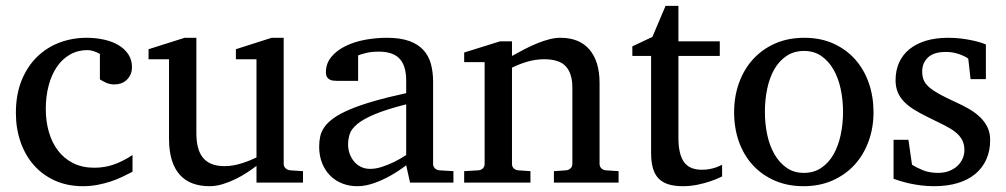

<svg xmlns="http://www.w3.org/2000/svg" viewBox="-20 -623 3432 655"><path d="M432.1 -37.1Q415 -28.3 396.2 -19.3Q377.4 -10.3 356.2 -3.4Q335 3.4 311.8 7.8Q288.6 12.2 263.2 12.2Q210.4 12.2 168.2 -6.6Q126 -25.4 96.2 -58.8Q66.4 -92.3 50.3 -138.2Q34.2 -184.1 34.2 -237.8Q34.2 -300.8 53.7 -348.6Q73.2 -396.5 106.4 -429Q139.6 -461.4 183.3 -477.8Q227.1 -494.1 274.9 -494.1Q307.6 -494.1 336.2 -487.5Q364.7 -481 385.5 -468.3Q406.2 -455.6 418.2 -437Q430.2 -418.5 430.2 -394Q430.2 -379.4 425 -368.4Q419.9 -357.4 411.6 -349.9Q403.3 -342.3 392.8 -338.6Q382.3 -335 371.1 -335Q354.5 -335 342.3 -340.6Q330.1 -346.2 320.8 -352.1V-439Q310.5 -444.8 299.6 -448.5Q288.6 -452.1 278.8 -452.1Q245.6 -452.1 219 -437Q192.4 -421.9 174.1 -395Q155.8 -368.2 146 -331.3Q136.2 -294.4 136.2 -251Q136.2 -209.5 146.7 -172.9Q157.2 -136.2 178 -109.1Q198.7 -82 229.7 -66.4Q260.7 -50.8 301.8 -50.8Q336.9 -50.8 368.4 -61.8Q399.9 -72.8 432.1 -94.2Z M855 0V-57.1Q842.3 -47.4 824 -35.2Q805.7 -22.9 784.4 -12.5Q763.2 -2 740 5.1Q716.8 12.2 694.8 12.2Q662.6 12.2 637 2.7Q611.3 -6.8 593.5 -26.6Q575.7 -46.4 566.2 -76.9Q556.6 -107.4 556.6 -149.9V-420.9H486.8V-455.1L609.9 -494.1H649.9V-168.9Q649.9 -142.6 655 -121.6Q660.2 -100.6 671.6 -85.9Q683.1 -71.3 701.7 -63.7Q720.2 -56.2 746.6 -56.2Q761.7 -56.2 777.3 -59.1Q793 -62 807.1 -66.7Q821.3 -71.3 833.7 -76.4Q846.2 -81.5 855 -85.9V-420.9H784.7V-455.1L906.7 -494.1H947.8V-64Q947.8 -54.7 954.3 -48.8Q960.9 -43 969.7 -42L1013.7 -39.1V0Z M1365.7 -267.1Q1298.3 -250 1258.8 -233.4Q1219.2 -216.8 1199 -200Q1178.7 -183.1 1173.1 -165.8Q1167.5 -148.4 1167.5 -129.9Q1167.5 -114.3 1172.6 -99.4Q1177.7 -84.5 1187.3 -72.8Q1196.8 -61 1210.7 -54Q1224.6 -46.9 1242.7 -46.9Q1262.7 -46.9 1284.4 -54.2Q1306.2 -61.5 1324.2 -70.3Q1345.2 -80.6 1365.7 -94.2ZM1378.9 0 1365.7 -59.1Q1339.4 -39.1 1311.5 -23.4Q1299.3 -16.6 1285.6 -10.3Q1272 -3.9 1257.6 1.2Q1243.2 6.3 1228.3 9.3Q1213.4 12.2 1198.7 12.2Q1171.4 12.2 1147.7 2.9Q1124 -6.3 1106.4 -23.9Q1088.9 -41.5 1078.9 -66.4Q1068.8 -91.3 1068.8 -123Q1068.8 -141.6 1072.5 -158.2Q1076.2 -174.8 1087.4 -190.4Q1098.6 -206.1 1118.9 -220.5Q1139.2 -234.9 1172.1 -249Q1205.1 -263.2 1252.7 -277.1Q1300.3 -291 1365.7 -305.2V-348.1Q1365.7 -398.4 1343.3 -422.6Q1320.8 -446.8 1272.5 -446.8Q1246.1 -446.8 1227.5 -441.9Q1209 -437 1201.7 -434.1V-347.2H1128.9Q1122.1 -347.2 1115.5 -348.1Q1108.9 -349.1 1103.5 -352.3Q1098.1 -355.5 1095 -361.1Q1091.8 -366.7 1091.8 -376Q1091.8 -406.7 1110.4 -429Q1128.9 -451.2 1158.7 -465.8Q1188.5 -480.5 1225.6 -487.3Q1262.7 -494.1 1299.8 -494.1Q1346.2 -494.1 1376.7 -482.9Q1407.2 -471.7 1425 -451.7Q1442.9 -431.6 1450.2 -404.3Q1457.5 -377 1457.5 -344.2V-64Q1457.5 -54.7 1463.6 -48.8Q1469.7 -43 1478.5 -42L1526.9 -39.1V0Z M1869.6 0V-39.1L1911.6 -42Q1920.4 -43 1926.5 -48.8Q1932.6 -54.7 1932.6 -64V-324.2Q1932.6 -371.6 1910.6 -396.2Q1888.7 -420.9 1836.4 -420.9Q1807.6 -420.9 1779.8 -412.8Q1752 -404.8 1726.6 -392.1V-64Q1726.6 -54.7 1732.4 -48.8Q1738.3 -43 1747.6 -42L1789.6 -39.1V0H1563.5V-39.1L1612.3 -42Q1621.6 -43 1627.4 -48.8Q1633.3 -54.7 1633.3 -64V-411.1H1563.5V-443.8L1685.5 -481.9H1726.6V-432.1Q1747.6 -443.8 1769.3 -455.1Q1791 -466.3 1812.5 -475.1Q1834 -483.9 1854 -489Q1874 -494.1 1891.6 -494.1Q1957 -494.1 1991.2 -453.6Q2025.4 -413.1 2025.4 -339.8V-64Q2025.4 -54.7 2031.5 -48.8Q2037.6 -43 2046.4 -42L2090.3 -39.1V0Z M2443.4 -21Q2424.8 -11.7 2402.8 -4.4Q2384.3 2 2359.9 7.1Q2335.4 12.2 2308.6 12.2Q2252 12.2 2226.6 -14.2Q2201.2 -40.5 2201.2 -100.1V-432.1H2137.2V-464.8L2205.6 -497.1L2250.5 -603H2294.4V-481.9H2435.5V-432.1H2294.4V-152.8Q2294.4 -123 2299.6 -102.3Q2304.7 -81.5 2314.7 -68.6Q2324.7 -55.7 2339.6 -49.8Q2354.5 -43.9 2374.5 -43.9Q2389.2 -43.9 2401.6 -46.4Q2414.1 -48.8 2423.3 -52.2Q2434.1 -56.2 2443.4 -61Z M2856 -241.2Q2856 -282.2 2847.9 -319.8Q2839.8 -357.4 2823.2 -386.2Q2806.6 -415 2781.7 -432.1Q2756.8 -449.2 2723.1 -449.2Q2688.5 -449.2 2663.1 -432.1Q2637.7 -415 2621.3 -386.2Q2605 -357.4 2597.2 -319.8Q2589.4 -282.2 2589.4 -241.2Q2589.4 -200.7 2597.4 -163.1Q2605.5 -125.5 2622.1 -96.7Q2638.7 -67.9 2663.6 -50.5Q2688.5 -33.2 2722.2 -33.2Q2756.3 -33.2 2781.7 -50.3Q2807.1 -67.4 2823.5 -96.2Q2839.8 -125 2847.9 -162.6Q2856 -200.2 2856 -241.2ZM2960 -240.2Q2960 -187 2943.1 -140.9Q2926.3 -94.7 2895.3 -60.8Q2864.3 -26.9 2820.1 -7.3Q2775.9 12.2 2721.2 12.2Q2666.5 12.2 2622.6 -7.1Q2578.6 -26.4 2547.9 -60.1Q2517.1 -93.8 2500.7 -139.9Q2484.4 -186 2484.4 -240.2Q2484.4 -293.5 2501 -339.8Q2517.6 -386.2 2548.8 -420.7Q2580.1 -455.1 2624.3 -474.6Q2668.5 -494.1 2724.1 -494.1Q2779.8 -494.1 2823.7 -474.1Q2867.7 -454.1 2897.9 -419.7Q2928.2 -385.3 2944.1 -339.1Q2960 -293 2960 -240.2Z M3357.9 -145Q3357.9 -108.4 3344.7 -79.1Q3331.5 -49.8 3307.1 -29.5Q3282.7 -9.3 3247.1 1.5Q3211.4 12.2 3167 12.2Q3144 12.2 3122.3 9.5Q3100.6 6.8 3082.3 2.7Q3064 -1.5 3049.8 -5.9Q3035.6 -10.3 3028.3 -13.2V-146H3079.1L3091.3 -61Q3106.4 -51.3 3128.7 -42.2Q3150.9 -33.2 3180.2 -33.2Q3201.7 -33.2 3218.3 -39.8Q3234.9 -46.4 3246.3 -57.1Q3257.8 -67.9 3263.9 -81.8Q3270 -95.7 3270 -110.8Q3270 -131.8 3261.7 -146.7Q3253.4 -161.6 3237.8 -173.6Q3222.2 -185.5 3199.5 -196.8Q3176.8 -208 3147.9 -222.2Q3120.6 -235.4 3099.6 -248.3Q3078.6 -261.2 3064.2 -276.1Q3049.8 -291 3042.5 -308.8Q3035.2 -326.7 3035.2 -349.1Q3035.2 -382.3 3047.1 -409.2Q3059.1 -436 3082 -454.8Q3105 -473.6 3138.4 -483.9Q3171.9 -494.1 3215.3 -494.1Q3237.3 -494.1 3257.3 -491.7Q3277.3 -489.3 3293.9 -485.8Q3310.5 -482.4 3323.2 -478.5Q3335.9 -474.6 3343.3 -471.2V-353H3291L3283.2 -422.9Q3272.5 -431.2 3251.5 -438.5Q3230.5 -445.8 3207 -445.8Q3165.5 -445.8 3145.8 -427Q3126 -408.2 3126 -378.9Q3126 -361.8 3131.6 -349.1Q3137.2 -336.4 3150.1 -325.2Q3163.1 -314 3184.3 -302.2Q3205.6 -290.5 3237.3 -275.9Q3263.7 -264.2 3285.6 -251.5Q3307.6 -238.8 3323.7 -223.1Q3339.8 -207.5 3348.9 -188.5Q3357.9 -169.4 3357.9 -145Z"/></svg>

Font: BabelStone Ogham Pictish
Style: Bold
Weight: 700
Designer: Andrew West
Foundry: BabelStone
Version: Version 1.02 March 14, 2022